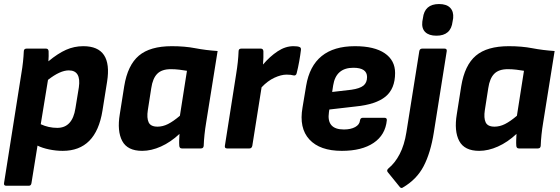

<svg xmlns="http://www.w3.org/2000/svg" viewBox="-22 -736 2778 952"><path d="M9 185Q-4 185 -2 172L84 -372Q89 -401 92 -429Q95 -457 96 -481Q96 -495 110 -495H206Q218 -495 219 -482Q220 -459 218 -432Q265 -471 305.5 -489Q346 -507 391 -507Q537 -507 509 -331L486 -187Q454 12 289 12Q256 12 222 5Q188 -2 164 -14L134 172Q132 185 121 185ZM319 -387Q276 -387 216 -340L180 -120Q219 -102 262 -102Q337 -102 352 -199L369 -303Q381 -387 319 -387Z M683 12Q610 12 584 -37Q558 -86 572 -170L594 -309Q611 -413 666.5 -460Q722 -507 830 -507Q894 -507 946 -497Q998 -487 1057 -483L1000 -127Q995 -97 992 -68.5Q989 -40 988 -13Q987 0 974 0H880Q868 0 867 -13Q866 -26 866.5 -41.5Q867 -57 868 -72Q824 -31 776 -9.5Q728 12 683 12ZM759 -108Q785 -108 811 -121Q837 -134 870 -162L905 -385Q888 -388 867 -390.5Q846 -393 825 -393Q780 -393 757.5 -370Q735 -347 728 -299L711 -190Q705 -151 715 -129.5Q725 -108 759 -108Z M1104 0Q1091 0 1093 -13L1149 -369Q1154 -400 1157 -427.5Q1160 -455 1161 -482Q1161 -495 1175 -495H1271Q1283 -495 1284 -482Q1285 -452 1282 -416Q1316 -456 1354.5 -481.5Q1393 -507 1433 -507Q1454 -507 1463 -503Q1472 -500 1470 -487Q1467 -462 1461.5 -431Q1456 -400 1449 -373Q1446 -360 1434 -362Q1427 -364 1419 -365Q1411 -366 1399 -366Q1372 -366 1338.5 -350.5Q1305 -335 1275 -303L1229 -13Q1226 0 1215 0Z M1673 12Q1564 12 1512 -44.5Q1460 -101 1478 -203L1496 -311Q1529 -507 1738 -507Q1834 -507 1885.5 -472Q1937 -437 1937 -374Q1937 -296 1889.5 -257Q1842 -218 1741 -208L1611 -193L1609 -180Q1596 -94 1683 -94Q1717 -94 1739 -106Q1761 -118 1763 -139Q1765 -152 1777 -152H1884Q1897 -152 1896 -140Q1889 -67 1830.5 -27.5Q1772 12 1673 12ZM1625 -280 1720 -291Q1762 -297 1780 -311.5Q1798 -326 1798 -354Q1798 -400 1730 -400Q1644 -400 1630 -313Z M2057 -482Q2059 -495 2072 -495H2182Q2195 -495 2193 -482L2129 -79Q2113 22 2078.5 88Q2044 154 1975 194Q1968 199 1961 192L1901 118Q1893 109 1904 99Q1937 72 1960 27.5Q1983 -17 1993 -80ZM2142 -559Q2105 -559 2086.5 -577Q2068 -595 2072 -629L2075 -646Q2083 -716 2155 -716Q2192 -716 2210 -697.5Q2228 -679 2225 -646L2222 -629Q2214 -559 2142 -559Z M2354 12Q2281 12 2255 -37Q2229 -86 2243 -170L2265 -309Q2282 -413 2337.5 -460Q2393 -507 2501 -507Q2565 -507 2617 -497Q2669 -487 2728 -483L2671 -127Q2666 -97 2663 -68.5Q2660 -40 2659 -13Q2658 0 2645 0H2551Q2539 0 2538 -13Q2537 -26 2537.5 -41.5Q2538 -57 2539 -72Q2495 -31 2447 -9.5Q2399 12 2354 12ZM2430 -108Q2456 -108 2482 -121Q2508 -134 2541 -162L2576 -385Q2559 -388 2538 -390.5Q2517 -393 2496 -393Q2451 -393 2428.5 -370Q2406 -347 2399 -299L2382 -190Q2376 -151 2386 -129.5Q2396 -108 2430 -108Z"/></svg>

Font: Sofia Sans ExtraBold
Style: Italic
Weight: 800
Italic angle: -9°
Designer: Botio Nikoltchev, Ani Petrova
Foundry: lettersoup
Version: Version 4.100; ttfautohint (v1.8.4.7-5d5b)